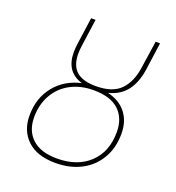

<svg xmlns="http://www.w3.org/2000/svg" viewBox="-127 -783 820 895"><g transform="rotate(20 283.5 -335.5)"><path d="M366 -381Q427 -366 458.5 -325Q490 -284 490 -223Q490 -153 459 -100Q428 -47 373 -18.5Q318 10 247 10Q155 10 106.5 -36Q58 -82 58 -157Q58 -244 106.5 -304Q155 -364 236 -382Q151 -407 151 -505Q151 -524 154 -546L173 -681H195L176 -545Q173 -524 173 -506Q173 -447 204.5 -419Q236 -391 301 -391Q384 -391 423.5 -432Q463 -473 473 -546L493 -681H515L496 -545Q487 -480 456 -438Q425 -396 366 -381ZM300 -370Q235 -370 185.5 -343.5Q136 -317 108.5 -268.5Q81 -220 81 -157Q81 -90 123 -51Q165 -12 247 -12Q347 -12 407 -68.5Q467 -125 467 -223Q467 -292 425 -331Q383 -370 300 -370Z"/></g></svg>

Font: Fira Sans Condensed Thin
Style: Italic
Weight: 250
Width: 3
Italic angle: -8°
Designer: Carrois Corporate & Edenspiekermann AG
Foundry: Carrois Corporate GbR & Edenspiekermann AG
Version: Version 4.203